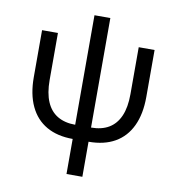

<svg xmlns="http://www.w3.org/2000/svg" viewBox="-94 -760 965 1048"><g transform="rotate(10 389.0 -236.0)"><path d="M344.7 9.8Q259.3 9.8 199.5 -24.4Q139.6 -58.6 108.4 -124.8Q77.1 -190.9 77.1 -285.6V-545.9H165V-285.6Q165 -212.4 185.8 -164.3Q206.5 -116.2 246.8 -92.5Q287.1 -68.8 344.7 -68.8H432.6Q490.7 -68.8 530.8 -92.5Q570.8 -116.2 591.8 -164.3Q612.8 -212.4 612.8 -285.6V-545.9H700.7V-285.6Q700.7 -190.9 669.4 -124.8Q638.2 -58.6 578.4 -24.4Q518.6 9.8 432.6 9.8ZM344.7 204.1V-675.8H432.6V204.1Z"/></g></svg>

Font: Adwaita Sans
Style: Regular
Weight: 400
Designer: Rasmus Andersson
Foundry: rsms
Version: Version 4.001;git-9221beed3